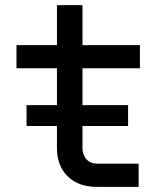

<svg xmlns="http://www.w3.org/2000/svg" viewBox="-20 -725 640 745"><path d="M83 -236V-317H201V-460H44V-550H201V-705H300V-550H523V-460H300V-317H477V-236H300V-151Q300 -124 315.5 -107Q331 -90 357 -90H518V0H355Q284 0 242.5 -41Q201 -82 201 -150V-236Z"/></svg>

Font: JetBrainsMono NFM Medium
Style: Regular
Weight: 500
Monospace: yes
Designer: Philipp Nurullin, Konstantin Bulenkov
Foundry: JetBrains
Version: Version 2.304; ttfautohint (v1.8.4.7-5d5b);Nerd Fonts 3.3.0